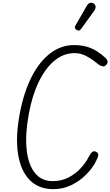

<svg xmlns="http://www.w3.org/2000/svg" viewBox="-20 -1322 778 1352"><path d="M356.5 10Q251.5 10 188 -55.5Q124.5 -121 106.5 -241Q88.5 -361 119.5 -524Q148 -674 203.2 -781.8Q258.5 -889.5 334.5 -947Q410.5 -1004.5 499.5 -1004.5Q559 -1004.5 601 -990Q643 -975.5 672.5 -954.5Q702 -933.5 723 -914Q733 -905 737 -892.8Q741 -880.5 728.5 -866Q716.5 -851.5 701.8 -855Q687 -858.5 675.5 -867Q660 -879 634.5 -898.2Q609 -917.5 576 -932.8Q543 -948 504.5 -948Q428 -948 363.8 -895Q299.5 -842 252.8 -745.2Q206 -648.5 182.5 -518Q156.5 -376.5 167.5 -270.2Q178.5 -164 225 -105.2Q271.5 -46.5 350 -46.5Q414 -46.5 464 -73Q514 -99.5 549.5 -138.8Q585 -178 604.5 -217Q618 -243 629.8 -252Q641.5 -261 657 -253Q673 -244.5 672.2 -230.5Q671.5 -216.5 656.5 -188Q633.5 -140.5 588.8 -94.8Q544 -49 484.2 -19.5Q424.5 10 356.5 10ZM520.5 -1110.5Q512.5 -1115.5 508.5 -1123Q504.5 -1130.5 513.5 -1146L590.5 -1280Q603 -1301.5 618.2 -1302.2Q633.5 -1303 642.5 -1295.5Q654 -1285 653.5 -1272.2Q653 -1259.5 644.5 -1247.5L552 -1119.5Q543 -1107 535.2 -1106.8Q527.5 -1106.5 520.5 -1110.5Z"/></svg>

Font: Edu SA Hand Cursive
Style: Regular
Weight: 400
Designer: Tina and Corey Anderson, Eben Sorkin, Mirko Velimirovic
Foundry: Google for Education
Version: Version 2.000